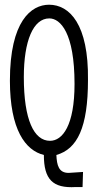

<svg xmlns="http://www.w3.org/2000/svg" viewBox="-20 -650 415 814"><path d="M301 143H330L332 79L271 83C229 83 221 51 219 7C308 -18 353 -110 353 -311C356 -547 275 -630 188 -630C112 -630 22 -560 22 -308C22 -100 88 -12 166 7C166 110 203 149 301 143ZM192 -53C124 -53 81 -142 81 -323C81 -477 121 -572 189 -572C236 -572 296 -511 296 -294C296 -118 245 -53 192 -53Z"/></svg>

Font: Inconsolata Condensed
Style: Regular
Weight: 400
Width: 3
Monospace: yes
Designer: Raph Levien, Cyreal, Brenton Simpson
Foundry: Raph Levien, Cyreal, Google
Version: Version 3.100